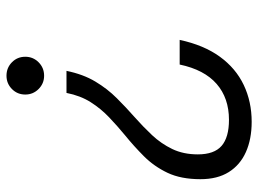

<svg xmlns="http://www.w3.org/2000/svg" viewBox="-122 -661 796 592"><g transform="rotate(90 276.0 -365.0)"><path d="M198.5 -172Q209 -223.5 231.5 -261Q254 -298.5 282.8 -327.2Q311.5 -356 340.5 -381.5Q370.5 -408 396.8 -436Q423 -464 439.5 -498.2Q456 -532.5 456 -577Q456 -627.5 429.8 -650.2Q403.5 -673 349.5 -673Q282.5 -673 238.8 -635Q195 -597 179 -521H103Q119 -595.5 154.8 -644.8Q190.5 -694 242 -718.5Q293.5 -743 355.5 -743Q409 -743 448.8 -725.2Q488.5 -707.5 510.5 -672.5Q532.5 -637.5 532.5 -585Q532.5 -525 512.8 -483.5Q493 -442 462 -411Q431 -380 396.5 -352Q368 -328.5 341.5 -303.2Q315 -278 295 -246.5Q275 -215 266.5 -172ZM213.5 13Q189 13 172 -3.8Q155 -20.5 155 -45Q155 -69 172 -86Q189 -103 213.5 -103Q237.5 -103 254.5 -86Q271.5 -69 271.5 -45Q271.5 -20.5 254.5 -3.8Q237.5 13 213.5 13Z"/></g></svg>

Font: Epilogue
Style: Italic
Weight: 400
Italic angle: -12°
Designer: Tyler Finck
Foundry: Etcetera Type Co
Version: Version 2.112